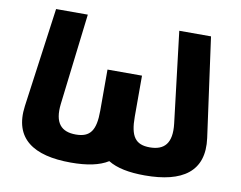

<svg xmlns="http://www.w3.org/2000/svg" viewBox="-80 -845 1220 970"><g transform="rotate(10 529.5 -360.5)"><path d="M294.9 -736H132.1L62 -226C39 -56 148 15 340 15C422.5 15 485.4 2.3 530.3 -25.9C575.1 1.6 637.5 14 719 14C911 14 1020 -57 997 -227L926.9 -736H764.1L820 -270C832 -169 793 -130 719 -130C645 -130 618 -169 618 -270V-480H441V-269C441 -168 414 -129 340 -129C266 -129 227 -168 239 -269Z"/></g></svg>

Font: Sztylet
Style: Bd
Weight: 700
Foundry: Cannot Into Space Fonts, PlusOne Fonts
Version: Version 0.12